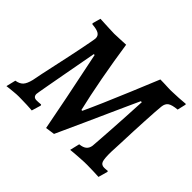

<svg xmlns="http://www.w3.org/2000/svg" viewBox="-144 -864 1099 1099"><g transform="rotate(45 405.5 -314.5)"><path d="M333 17Q311 -99 293 -187.5Q275 -276 260.5 -346Q246 -416 234 -475H227Q205 -355 191 -279.5Q177 -204 169.5 -161.5Q162 -119 159 -102Q156 -85 156 -82Q156 -56 183 -56Q187 -56 198 -56.5Q209 -57 218 -58Q218 -56 219 -55Q220 -54 221 -53L204 4Q183 2 162 1.5Q141 1 124 0.5Q107 0 96 0Q89 0 77.5 0.5Q66 1 53.5 2.5Q41 4 28 5Q15 6 3 8L17 -50Q47 -55 61.5 -71Q76 -87 85 -124Q89 -147 97 -184.5Q105 -222 115 -268Q125 -314 135 -360.5Q145 -407 153 -447.5Q161 -488 166 -514.5Q171 -541 171 -547Q171 -567 155 -577Q139 -587 101 -590L97 -595L111 -645Q156 -643 185.5 -641.5Q215 -640 227 -640Q241 -640 266 -641.5Q291 -643 320 -644Q328 -589 338 -529Q348 -469 359 -409.5Q370 -350 381.5 -295.5Q393 -241 403 -199H410Q432 -246 463 -317.5Q494 -389 529 -473Q564 -557 599 -642Q609 -642 626.5 -641.5Q644 -641 663.5 -640Q683 -639 700 -640Q718 -640 748.5 -642Q779 -644 800 -646Q801 -645 802 -644Q803 -643 803 -642L791 -590Q749 -586 732.5 -574.5Q716 -563 713 -536Q711 -521 709 -487Q707 -453 704.5 -409.5Q702 -366 700 -318.5Q698 -271 696.5 -227Q695 -183 693 -150Q692 -95 699 -76Q706 -57 729 -57Q733 -57 740.5 -57.5Q748 -58 756 -59Q757 -57 758 -56Q759 -55 759 -54L743 3Q725 2 697.5 1Q670 0 648 0Q638 0 622 0.5Q606 1 587.5 2.5Q569 4 551.5 5Q534 6 519 8L533 -51Q562 -54 576 -66Q590 -78 593 -100Q594 -110 596.5 -146.5Q599 -183 602.5 -236Q606 -289 609.5 -351Q613 -413 616 -475H608Q593 -442 573 -398Q553 -354 527 -296Q501 -238 467 -162.5Q433 -87 389 9Z"/></g></svg>

Font: Alegreya SemiBold
Style: Italic
Weight: 600
Italic angle: -7°
Designer: Juan Pablo del Peral
Foundry: Huerta Tipografica
Version: Version 2.009